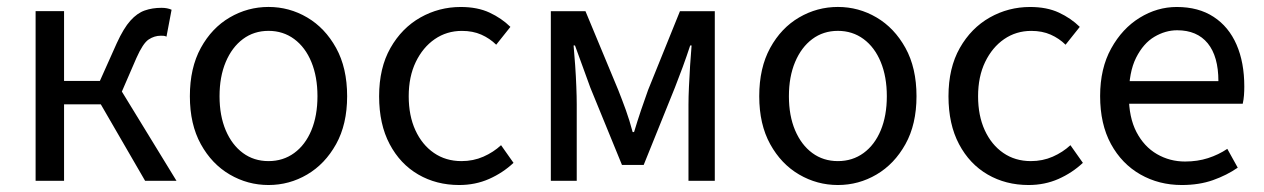

<svg xmlns="http://www.w3.org/2000/svg" viewBox="-20 -518 3622 550"><path d="M82 0V-486.1H163.5V-286.1H266.1L314.4 -394.1Q334.2 -437.4 353.6 -458.9Q373 -480.5 394.7 -488Q416.3 -495.6 442.7 -495.6Q459.5 -495.6 471.5 -490.1L456.9 -413Q452.9 -415 449.3 -415.4Q445.7 -415.7 440.7 -415.7Q422.1 -415.7 405.7 -404.8Q389.3 -393.8 370.6 -351.5L329.1 -255.7L485.6 0H395.7L268.8 -219.1H163.5V0Z M749.2 12Q689.6 12 638.1 -18.1Q586.7 -48.1 555.3 -105Q523.9 -161.9 523.9 -242.4Q523.9 -323.5 555.3 -380.8Q586.7 -438 638.1 -468Q689.6 -498.1 749.2 -498.1Q808.7 -498.1 859.9 -468Q911 -438 942.7 -380.8Q974.4 -323.5 974.4 -242.4Q974.4 -161.9 942.7 -105Q911 -48.1 859.9 -18.1Q808.7 12 749.2 12ZM749.2 -56.5Q791 -56.5 822.8 -79.7Q854.6 -102.9 872 -144.8Q889.4 -186.7 889.4 -242.4Q889.4 -298.1 872 -340.3Q854.6 -382.6 822.8 -406.1Q791 -429.6 749.2 -429.6Q707.4 -429.6 675.9 -406.1Q644.4 -382.6 626.6 -340.3Q608.9 -298.1 608.9 -242.4Q608.9 -186.7 626.6 -144.8Q644.4 -102.9 675.9 -79.7Q707.4 -56.5 749.2 -56.5Z M1295.4 12Q1230.1 12 1178.2 -18.1Q1126.3 -48.2 1096.2 -105.1Q1066 -162.1 1066 -242.3Q1066 -323.5 1098.5 -380.6Q1130.9 -437.7 1184.3 -467.9Q1237.7 -498 1299.7 -498Q1347.8 -498 1382.3 -481.9Q1416.9 -465.8 1442.1 -441L1401.4 -389.9Q1383.1 -408 1358.7 -418.8Q1334.4 -429.5 1303.3 -429.5Q1259.7 -429.5 1225.4 -405.9Q1191.2 -382.3 1171 -340.4Q1150.8 -298.5 1150.8 -242.3Q1150.8 -186.7 1169.9 -145Q1189 -103.3 1223 -79.9Q1256.9 -56.5 1302.1 -56.5Q1335.7 -56.5 1364.7 -69.2Q1393.7 -82 1415.3 -102.1L1451 -51.5Q1420.4 -22.8 1381.1 -5.4Q1341.7 12 1295.4 12Z M1557.9 0V-486H1657.1L1750.9 -260.4Q1762.2 -231.9 1772.8 -202.7Q1783.3 -173.6 1792.3 -139.7H1796.3Q1806.6 -173.6 1816.4 -202.7Q1826.2 -231.9 1836.6 -260.4L1927.8 -486H2027.6V0H1952.2V-218.4Q1952.2 -240.7 1953.6 -270.3Q1955 -299.9 1956.9 -331Q1958.9 -362.2 1961.1 -387.7H1957.1Q1947.1 -357.1 1935.7 -326Q1924.3 -294.8 1913.3 -267.1L1823.9 -45.5H1761.7L1671 -267.1Q1661 -294.8 1649.6 -326Q1638.1 -357.1 1627.1 -387.7H1623.1Q1625.4 -362.2 1627.6 -331Q1629.8 -299.9 1630.9 -270.3Q1632.1 -240.7 1632.1 -218.4V0Z M2380.2 12Q2320.6 12 2269.1 -18.1Q2217.7 -48.1 2186.3 -105Q2154.9 -161.9 2154.9 -242.4Q2154.9 -323.5 2186.3 -380.8Q2217.7 -438 2269.1 -468Q2320.6 -498.1 2380.2 -498.1Q2439.7 -498.1 2490.9 -468Q2542 -438 2573.7 -380.8Q2605.4 -323.5 2605.4 -242.4Q2605.4 -161.9 2573.7 -105Q2542 -48.1 2490.9 -18.1Q2439.7 12 2380.2 12ZM2380.2 -56.5Q2422 -56.5 2453.8 -79.7Q2485.6 -102.9 2503 -144.8Q2520.4 -186.7 2520.4 -242.4Q2520.4 -298.1 2503 -340.3Q2485.6 -382.6 2453.8 -406.1Q2422 -429.6 2380.2 -429.6Q2338.4 -429.6 2306.9 -406.1Q2275.4 -382.6 2257.6 -340.3Q2239.9 -298.1 2239.9 -242.4Q2239.9 -186.7 2257.6 -144.8Q2275.4 -102.9 2306.9 -79.7Q2338.4 -56.5 2380.2 -56.5Z M2926.4 12Q2861.1 12 2809.2 -18.1Q2757.3 -48.2 2727.2 -105.1Q2697 -162.1 2697 -242.3Q2697 -323.5 2729.5 -380.6Q2761.9 -437.7 2815.3 -467.9Q2868.7 -498 2930.7 -498Q2978.8 -498 3013.3 -481.9Q3047.9 -465.8 3073.1 -441L3032.4 -389.9Q3014.1 -408 2989.7 -418.8Q2965.4 -429.5 2934.3 -429.5Q2890.7 -429.5 2856.4 -405.9Q2822.2 -382.3 2802 -340.4Q2781.8 -298.5 2781.8 -242.3Q2781.8 -186.7 2800.9 -145Q2820 -103.3 2854 -79.9Q2887.9 -56.5 2933.1 -56.5Q2966.7 -56.5 2995.7 -69.2Q3024.7 -82 3046.3 -102.1L3082 -51.5Q3051.4 -22.8 3012.1 -5.4Q2972.7 12 2926.4 12Z M3365.4 12Q3299.8 12 3246.7 -18.3Q3193.5 -48.6 3162.4 -105.5Q3131.4 -162.5 3131.4 -242.9Q3131.4 -322.1 3163.1 -379.2Q3194.7 -436.4 3244.8 -467.2Q3294.8 -498 3350.9 -498Q3413.3 -498 3456.5 -469.7Q3499.8 -441.5 3522.1 -390.3Q3544.4 -339.2 3544.4 -270Q3544.4 -257.5 3543.5 -245.2Q3542.6 -232.9 3539.9 -220.8H3190.3V-285.6H3470.2Q3470.2 -356.4 3439.7 -393.9Q3409.1 -431.3 3352.1 -431.3Q3318.7 -431.3 3287 -412.7Q3255.3 -394 3234.5 -352.8Q3213.7 -311.5 3213.7 -243.7Q3213.7 -181.8 3235.4 -139.9Q3257.2 -98 3294.1 -76.6Q3330.9 -55.3 3374.7 -55.3Q3410.2 -55.3 3440.4 -65Q3470.7 -74.8 3495.7 -91.6L3525.6 -37.7Q3494.3 -16 3454.7 -2Q3415.1 12 3365.4 12Z"/></svg>

Font: Source Sans 3
Style: Regular
Weight: 200
Designer: Paul D. Hunt
Foundry: Adobe
Version: Version 3.046;hotconv 1.0.118;makeotfexe 2.5.65603